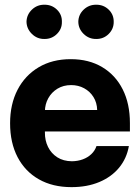

<svg xmlns="http://www.w3.org/2000/svg" viewBox="-20 -769 581 797"><path d="M276.8 7.8Q198.5 7.8 141.4 -24.7Q84.2 -57.1 53 -116.7Q21.9 -176.3 21.9 -257.4Q21.9 -336.4 52.8 -396.2Q83.8 -456 140.4 -489.7Q197.1 -523.4 273.6 -523.4Q348.9 -523.4 404.2 -490.4Q459.5 -457.4 489.4 -397.9Q519.3 -338.5 519.3 -258V-223.2H74.4V-312.3H383.4Q382.5 -343 368 -366.2Q353.5 -389.5 329.3 -402.6Q305.2 -415.8 275.2 -415.8Q243.2 -415.8 218.6 -400.9Q194 -385.9 180.4 -361.2Q166.7 -336.5 166.4 -306.8V-219.1Q166.1 -185.9 179.5 -158.9Q192.9 -131.9 218 -115.9Q243.2 -99.9 278.5 -99.6Q302.8 -99.9 323.5 -107.5Q344.2 -115.1 359.2 -129.3Q374.1 -143.5 380.5 -162.7H515Q505.9 -111 474.2 -72.7Q442.5 -34.4 392 -13.3Q341.6 7.8 276.8 7.8ZM164.3 -607.2Q134.1 -606.9 112.5 -628.1Q90.8 -649.3 90 -678.5Q90.8 -708.3 112.5 -729Q134.1 -749.7 164.3 -749.4Q195.1 -749.7 216.4 -729Q237.7 -708.3 236.9 -678.5Q237.7 -649.3 216.4 -628.1Q195.1 -606.9 164.3 -607.2ZM379.3 -607.2Q349.1 -606.9 327.3 -628.1Q305.6 -649.3 305.1 -678.5Q305.6 -708.3 327.3 -729Q349.1 -749.7 379.3 -749.4Q409.9 -749.7 431.2 -729Q452.4 -708.3 452 -678.5Q452.4 -649.3 431.2 -628.1Q409.9 -606.9 379.3 -607.2Z"/></svg>

Font: Inter Display V
Style: Regular
Weight: 400
Designer: Rasmus Andersson
Foundry: rsms
Version: Version 3.015;git-src